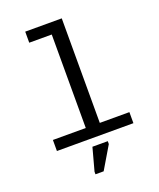

<svg xmlns="http://www.w3.org/2000/svg" viewBox="-167 -825 934 1131"><g transform="rotate(-20 300.0 -259.5)"><path d="M359.4 -69.3H544.9V0H65.4V-69.3H271.5V-655.3H130.4V-724.6H359.4ZM231.9 206.5V190.4L270.5 47.9H366.7V65.9L283.2 206.5Z"/></g></svg>

Font: Cousine
Style: Regular
Weight: 400
Monospace: yes
Designer: Steve Matteson
Foundry: Monotype Imaging Inc.
Version: Version 1.21